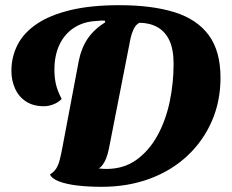

<svg xmlns="http://www.w3.org/2000/svg" viewBox="-20 -698 894 741"><path d="M372 23Q322 23 279 18Q236 13 207.5 2Q179 -9 173 -25Q188 -34 196.5 -47Q205 -60 210.5 -81Q216 -102 222 -135L284 -463Q294 -513 318.5 -549Q343 -585 386 -612L385 -618Q376 -619 368.5 -618.5Q361 -618 353 -617Q303 -615 266 -591Q229 -567 209.5 -525.5Q190 -484 190 -429Q190 -400 195.5 -374.5Q201 -349 218 -316Q204 -302 185.5 -295Q167 -288 150 -288Q108 -288 80 -306.5Q52 -325 38 -356.5Q24 -388 24 -424Q24 -479 48 -525.5Q72 -572 122.5 -606Q173 -640 252 -659Q331 -678 440 -678Q566 -678 653 -651Q740 -624 785.5 -562.5Q831 -501 831 -398Q831 -308 798 -231.5Q765 -155 704 -97.5Q643 -40 558.5 -8.5Q474 23 372 23ZM391 -46Q458 -46 507 -81.5Q556 -117 588 -175.5Q620 -234 635 -306Q650 -378 650 -451Q650 -508 633.5 -542.5Q617 -577 587 -593.5Q557 -610 518 -610Q504 -603 496 -586Q488 -569 484 -551L404 -143Q396 -97 384.5 -75.5Q373 -54 361 -48Q368 -47 376 -46.5Q384 -46 391 -46Z"/></svg>

Font: Sansita Swashed Light
Style: Bold
Weight: 700
Version: Version 1.003